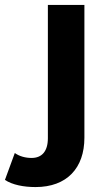

<svg xmlns="http://www.w3.org/2000/svg" viewBox="-113 -557 437 778"><path d="M31 201C158 201 229 124 229 1V-537H81V3C81 57 56 83 15 83C-11 83 -35 76 -53 63L-93 172C-63 192 -17 201 31 201Z"/></svg>

Font: Montserrat-Alt1
Style: Bold
Weight: 700
Designer: Differentunic
Foundry: Differentunic
Version: Version 7.222